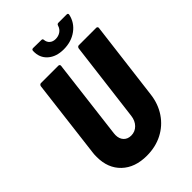

<svg xmlns="http://www.w3.org/2000/svg" viewBox="-256 -969 1076 1076"><g transform="rotate(-45 281.5 -431.0)"><path d="M43 -186Q43 -209 45 -221L102 -688Q103 -693 106.5 -696.5Q110 -700 115 -700H253Q258 -700 261 -696.5Q264 -693 263 -688L205 -213Q204 -208 204 -199Q204 -169 220.5 -151.5Q237 -134 265 -134Q296 -134 317.5 -156Q339 -178 343 -213L402 -688Q403 -693 406.5 -696.5Q410 -700 415 -700H553Q558 -700 561 -696.5Q564 -693 563 -688L505 -221Q497 -153 462 -101Q427 -49 371.5 -20.5Q316 8 247 8Q153 8 98 -44.5Q43 -97 43 -186ZM211 -858Q211 -870 223 -870L288 -869Q298 -869 298 -858Q300 -839 313.5 -827.5Q327 -816 348 -816Q370 -816 387 -827.5Q404 -839 410 -859Q413 -870 423 -870H488Q500 -870 498 -859Q487 -807 443.5 -775Q400 -743 339 -743Q280 -743 244.5 -774.5Q209 -806 211 -858Z"/></g></svg>

Font: Barlow Semi Condensed ExtraBold
Style: Italic
Weight: 800
Width: 4
Italic angle: -7°
Designer: Jeremy Tribby
Foundry: Tribby Type
Version: Version 1.408